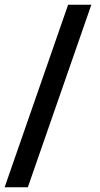

<svg xmlns="http://www.w3.org/2000/svg" viewBox="-23 -731 424 812"><path d="M94.7 61H-3.4L265.1 -710.9H363.3Z"/></svg>

Font: Vazirmatn FD SemiBold
Style: Regular
Weight: 600
Designer: Saber Rastikerdar
Foundry: Saber Rastikerdar
Version: Version 33.001